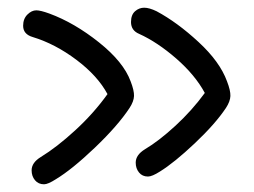

<svg xmlns="http://www.w3.org/2000/svg" viewBox="-20 -539 658 498"><path d="M363.8 -81.1Q349.1 -81.1 340.6 -91.6Q332 -102.1 332 -117.2Q332 -137.2 356 -151.9Q392.1 -173.3 435.1 -212.9Q478 -252.4 511.2 -297.9Q486.3 -344.2 437.3 -387Q388.2 -429.7 340.8 -451.2Q319.8 -460 319.8 -481.9Q319.8 -500.5 330.3 -509.8Q340.8 -519 354 -519Q367.2 -519 386.2 -509.8Q439.9 -481 495.1 -429.9Q550.3 -378.9 568.8 -328.1Q578.1 -304.2 577.6 -290Q577.1 -275.9 565.9 -258.8Q538.6 -217.8 485.4 -167.5Q432.1 -117.2 395 -94.2Q374.5 -81.1 363.8 -81.1ZM94.2 -61Q79.6 -61 70.8 -71.5Q62 -82 62 -97.2Q62 -117.2 85.9 -131.8Q127.4 -157.2 175 -200.9Q222.7 -244.6 258.8 -294.9Q233.4 -342.3 178.2 -383.8Q123 -425.3 64.9 -442.9Q40 -450.2 40 -472.2Q40 -490.2 51 -501.2Q62 -512.2 74.2 -512.2Q85 -512.2 107.9 -503.9Q172.9 -480 236.6 -429.2Q300.3 -378.4 318.8 -328.1Q328.1 -304.2 327.6 -290Q327.1 -275.9 315.9 -258.8Q285.6 -212.9 226.3 -156.2Q167 -99.6 125 -74.2Q104.5 -61 94.2 -61Z"/></svg>

Font: Shantell Sans Irregular Bouncy
Style: Regular
Weight: 300
Designer: Stephen Nixon, Anya Danilova, Shantell Martin
Foundry: Arrow Type
Version: Version 1.006;[9816181b4]